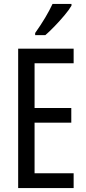

<svg xmlns="http://www.w3.org/2000/svg" viewBox="-20 -963 442 983"><path d="M357 0H73V-714H357V-639H157V-410H345V-335H157V-76H357ZM346 -934Q334 -913 310 -884.5Q286 -856 259.5 -828.5Q233 -801 212 -783H160V-794Q218 -876 249 -943H346Z"/></svg>

Font: Noto Sans Gurmukhi ExtraCondensed
Style: Regular
Weight: 400
Width: 2
Designer: Jelle Bosma - Monotype Design Team
Foundry: Monotype Imaging Inc.
Version: Version 2.004; ttfautohint (v1.8.4.7-5d5b)